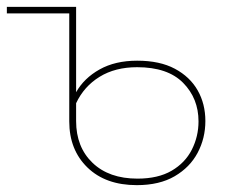

<svg xmlns="http://www.w3.org/2000/svg" viewBox="-24 -537 664 560"><path d="M375 3Q284 3 231 -48.5Q178 -100 178 -183V-517H198V-268Q221 -309 266.5 -334.5Q312 -360 376 -360Q442 -360 486 -336.5Q530 -313 552.5 -273.5Q575 -234 575 -184Q575 -134 552.5 -91.5Q530 -49 485.5 -23Q441 3 375 3ZM377 -16Q437 -16 476.5 -39Q516 -62 535.5 -100.5Q555 -139 555 -183Q555 -250 510 -295.5Q465 -341 376 -341Q312 -341 266.5 -313Q221 -285 198 -236V-184Q198 -108 246 -62Q294 -16 377 -16ZM-4 -498V-517H198L184 -498Z"/></svg>

Font: Montserrat Alternates Thin
Style: Regular
Weight: 100
Designer: Julieta Ulanovsky
Foundry: Julieta Ulanovsky
Version: Version 9.000